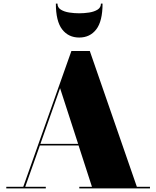

<svg xmlns="http://www.w3.org/2000/svg" viewBox="-20 -1049 870 1069"><path d="M300 -1029Q300 -1007 319 -995.2Q338 -983.5 366 -979.2Q394 -975 421 -975Q448 -975 476 -979.2Q504 -983.5 523 -995.2Q542 -1007 542 -1029H551Q551 -931 516 -885.5Q481 -840 421 -840Q361 -840 326 -885.5Q291 -931 291 -1029ZM15 -9H109.5L377.5 -765H480L742 -9H815V0H421.5V-9H492L417.5 -239H202L120.5 -9H235V0H15ZM314.5 -558 205 -248H415Z"/></svg>

Font: Bodoni* 24pt Fatface
Style: Regular
Weight: 900
Version: Version 2.3